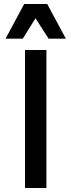

<svg xmlns="http://www.w3.org/2000/svg" viewBox="-20 -948 360 968"><path d="M106 -696H214V0H106ZM102 -928H218L312 -753H225L159 -856L95 -753H8Z"/></svg>

Font: Amiko SemiBold
Style: Regular
Weight: 600
Designer: Pablo Impallari, Rodrigo Fuenzalida, Andres Torresi
Foundry: Impallari Type
Version: Version 1.001; ttfautohint (v1.3)